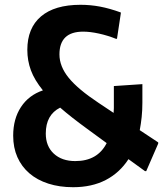

<svg xmlns="http://www.w3.org/2000/svg" viewBox="-20 -771 681 801"><path d="M285 10Q228 10 181.5 -5Q135 -20 102.5 -48Q70 -76 52.5 -115.5Q35 -155 35 -205Q35 -275 67.5 -324.5Q100 -374 159 -394Q124 -437 109 -477.5Q94 -518 94 -563Q94 -654 151 -702.5Q208 -751 316 -751Q357 -751 397 -743.5Q437 -736 484 -719V-715L468 -609H464Q429 -623 392.5 -631Q356 -639 327 -639Q228 -639 228 -544Q228 -494 266.5 -446.5Q305 -399 391 -342L454 -300Q455 -310 455 -320Q455 -330 455 -341V-412L574 -420V-343Q574 -311 571 -282.5Q568 -254 563 -228L640 -177V-172L590 -57H585L516 -107Q479 -50 421 -20Q363 10 285 10ZM343 -234Q277 -282 231 -322Q171 -292 171 -214Q171 -161 204.5 -130Q238 -99 294 -99Q387 -99 425 -174Z"/></svg>

Font: Encode Sans Compressed
Style: Bold
Weight: 700
Designer: Pablo Impallari, Andres Torresi
Foundry: Pablo Impallari, Andres Torresi
Version: Version 1.000; ttfautohint (v1.00) -l 8 -r 50 -G 200 -x 14 -